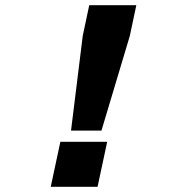

<svg xmlns="http://www.w3.org/2000/svg" viewBox="-20 -718 690 738"><path d="M298 -580 323 -698H504L479 -580L370 -216H253ZM212 -173H392L355 0H175Z"/></svg>

Font: Azeret Mono
Style: Bold Italic
Weight: 700
Italic angle: -12°
Designer: Martin Vácha
Foundry: Displaay
Version: Version 1.000; Glyphs 3.0.3, build 3074